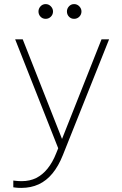

<svg xmlns="http://www.w3.org/2000/svg" viewBox="-20 -722 598 938"><path d="M84 196Q67 196 56 194.5Q45 193 45 193V160Q45 160 58 161.5Q71 163 86 163Q126 163 157 147.5Q188 132 212.5 101.5Q237 71 254 28L275 -24L269 14L54 -530H91L289 -28H277L476 -530H513L287 36Q266 89 236.5 125Q207 161 169 178.5Q131 196 84 196ZM342 -630Q327 -630 317 -640.5Q307 -651 307 -666Q307 -680 317 -691Q327 -702 342 -702Q357 -702 367.5 -691Q378 -680 378 -666Q378 -651 367.5 -640.5Q357 -630 342 -630ZM203 -630Q188 -630 178 -640.5Q168 -651 168 -666Q168 -680 178 -691Q188 -702 203 -702Q218 -702 228.5 -691Q239 -680 239 -666Q239 -651 228.5 -640.5Q218 -630 203 -630Z"/></svg>

Font: Be Vietnam Pro Variable Thin
Style: Regular
Weight: 100
Designer: Lam Bao, Tony Le, Vietanh Nguyen
Foundry: Yellow Type Foundry
Version: Version 1.002